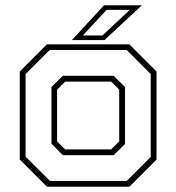

<svg xmlns="http://www.w3.org/2000/svg" viewBox="-20 -708 668 728"><path d="M158 0 55 -103V-437L158 -540H470.5L573.5 -437V-103L470.5 0ZM169.5 -22H460.5L551.5 -113V-427L460.5 -518.5H168.5L77 -427V-114ZM218.5 -119.5 175 -163V-378L218 -420.5H411L454 -378V-162L411 -119.5ZM227 -141.5H401.5L432 -172V-368L401.5 -398.5H227L196.5 -368V-172ZM252.5 -556 374.5 -688H518L376 -556ZM294 -573.5H368.5L472 -670.5H384Z"/></svg>

Font: Tourney Thin ExtraLight
Style: Regular
Weight: 250
Version: Version 1.015